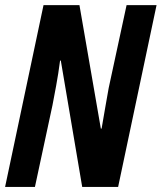

<svg xmlns="http://www.w3.org/2000/svg" viewBox="-22 -734 635 754"><path d="M-2 0 148.9 -713.9H290L374 -229H377Q384.8 -274.9 392.3 -317.6Q399.9 -360.4 404.8 -388.2L475.1 -713.9H592.8L441.9 0H300.8L216.8 -496.1H213.9Q207.5 -445.8 198.5 -397.2Q189.5 -348.6 184.1 -320.8L115.2 0Z"/></svg>

Font: Open Sans Condensed
Style: Bold Italic
Weight: 700
Width: 3
Italic angle: -12°
Designer: Monotype Design Team
Foundry: Monotype Imaging Inc.
Version: Version 3.003; ttfautohint (v1.8.4)